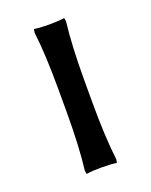

<svg xmlns="http://www.w3.org/2000/svg" viewBox="-95 -495 440 560"><g transform="rotate(-20 125.0 -215.0)"><path d="M85 -180.2V-250Q85 -359.4 76.2 -429.2L78.1 -439.9Q96.7 -437 125 -437Q153.3 -437 171.9 -439.9L173.8 -429.2Q165 -356 165 -250V-180.2Q165 -74.2 173.8 -1L171.9 9.8Q153.3 6.8 125 6.8Q96.7 6.8 78.1 9.8L76.2 -1Q85 -70.8 85 -180.2Z"/></g></svg>

Font: Linear Smooth Low Contrast
Style: Regular
Weight: 500
Designer: Philipp H. Poll, Flanker
Foundry: Philipp H. Poll, reworked by Flanker
Version: Version 1.010 | FøM Fix